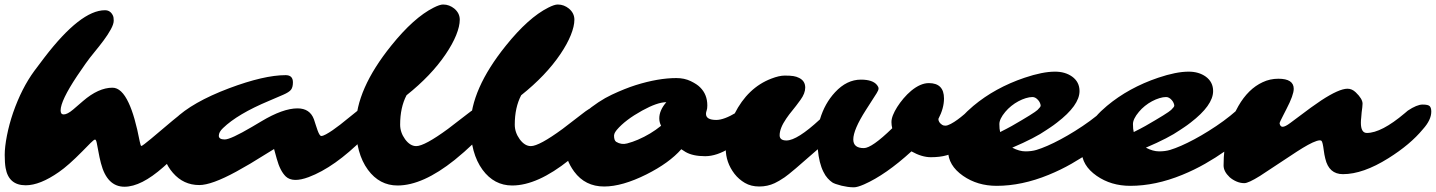

<svg xmlns="http://www.w3.org/2000/svg" viewBox="-61 -796 6244 835"><path d="M202.6 -315.9Q202.6 -298.3 215.8 -298.3Q231.9 -298.3 257.3 -319.8L299.8 -356.4Q367.2 -414.6 428.2 -414.6Q467.8 -414.6 498.5 -348.6Q525.4 -292 546.9 -179.7Q550.8 -161.1 553.5 -161.1Q556.2 -161.1 567.6 -169.9Q579.1 -178.7 595.7 -192.4Q715.3 -294.4 734.1 -306.4Q752.9 -318.4 760.3 -322.5Q767.6 -326.7 775.4 -330.1Q794.9 -337.4 806.2 -337.4Q827.6 -337.4 827.6 -314.9Q827.6 -280.8 782.7 -215.3Q732.4 -142.1 649.4 -69.3Q552.7 16.1 480.5 16.1Q404.3 16.1 377.9 -86.4Q371.1 -112.8 367.2 -135.7L359.9 -173.8Q356.9 -189 352.3 -189Q347.7 -189 333 -174.3L296.9 -137.7Q236.3 -76.2 195.3 -47.9Q112.8 9.8 50.8 9.8Q-23.4 9.8 -36.6 -65.4Q-40.5 -87.9 -40.5 -122.3Q-40.5 -156.7 -30.8 -206.5Q-21 -256.3 -3.9 -306.2Q33.2 -412.6 88.4 -487.8L131.8 -545.4Q289.6 -751.5 395.5 -751.5Q419.4 -751.5 430.2 -728Q433.6 -720.7 433.6 -706.1Q433.6 -691.4 420.9 -668.2Q408.2 -645 389.6 -620.1Q371.1 -595.2 349.9 -569.6Q328.6 -543.9 311 -519L274.4 -465.8Q202.6 -357.9 202.6 -315.9Z M1595.7 -366.7Q1611.3 -366.7 1611.3 -340.3Q1611.3 -294.9 1547.9 -222.7L1520 -194.3Q1393.6 -67.9 1281.7 -25.9Q1212.4 0 1182.1 -28.3Q1157.2 -52.2 1142.6 -105.5L1130.9 -147.9L1026.9 -84L966.8 -49.8Q859.4 8.8 805.7 8.8Q736.8 8.8 690.9 -44.4Q647 -94.7 647 -161.1Q647 -226.6 699.2 -277.8Q773.9 -351.1 935.1 -412.1Q1087.4 -469.2 1181.2 -469.2Q1212.9 -469.2 1212.9 -438Q1212.9 -416.5 1204.6 -405.8Q1196.3 -395 1170.4 -383.8L1108.9 -357.4Q972.2 -300.3 908.7 -238.8Q890.6 -221.7 890.6 -205.6Q890.6 -189.5 916.5 -189.5Q941.9 -189.5 1034.7 -244.1L1075.2 -268.1Q1169.4 -324.7 1232.9 -324.7Q1286.6 -324.7 1304.2 -277.3Q1308.6 -264.6 1312.5 -251.7Q1316.4 -238.8 1320.3 -228.5Q1329.1 -204.6 1336.2 -204.6Q1343.3 -204.6 1356.4 -211.7Q1369.6 -218.8 1385.5 -229.7Q1401.4 -240.7 1418.5 -253.9L1477.5 -301.3Q1556.2 -366.7 1595.7 -366.7Z M2071.8 -344.7Q2103 -344.7 2103 -318.8Q2103 -287.1 2064.9 -243.2Q2002 -169.9 1916.5 -100.6Q1777.3 10.7 1668 10.7Q1589.4 10.7 1539.1 -57.6Q1486.8 -128.9 1486.8 -249Q1486.8 -406.7 1640.6 -597.7Q1738.3 -719.2 1824.7 -762.7Q1851.6 -776.4 1866 -776.4Q1880.4 -776.4 1892.3 -771.7Q1904.3 -767.1 1914.6 -758.8Q1938.5 -738.8 1938.5 -710.4Q1938.5 -682.1 1922.9 -643.3Q1907.2 -604.5 1877.4 -560.5Q1814.5 -467.3 1707 -381.8Q1679.2 -328.6 1679.2 -253.9Q1679.2 -220.2 1700.7 -190.4Q1722.7 -160.6 1749 -160.6Q1785.2 -160.6 1887.2 -235.4L1974.1 -302.2Q2027.3 -344.7 2071.8 -344.7Z M2570.3 -344.7Q2601.6 -344.7 2601.6 -318.8Q2601.6 -287.1 2563.5 -243.2Q2500.5 -169.9 2415 -100.6Q2275.9 10.7 2166.5 10.7Q2087.9 10.7 2037.6 -57.6Q1985.4 -128.9 1985.4 -249Q1985.4 -406.7 2139.2 -597.7Q2236.8 -719.2 2323.2 -762.7Q2350.1 -776.4 2364.5 -776.4Q2378.9 -776.4 2390.9 -771.7Q2402.8 -767.1 2413.1 -758.8Q2437 -738.8 2437 -710.4Q2437 -682.1 2421.4 -643.3Q2405.8 -604.5 2376 -560.5Q2313 -467.3 2205.6 -381.8Q2177.7 -328.6 2177.7 -253.9Q2177.7 -220.2 2199.2 -190.4Q2221.2 -160.6 2247.6 -160.6Q2283.7 -160.6 2385.7 -235.4L2472.7 -302.2Q2525.9 -344.7 2570.3 -344.7Z M3009.3 -300.8Q3009.3 -274.4 3054.2 -274.4Q3087.4 -274.4 3141.1 -306.6L3180.2 -328.1Q3198.2 -338.4 3211.7 -338.4Q3225.1 -338.4 3232.9 -330.1Q3240.7 -321.8 3240.7 -307.1Q3240.7 -292.5 3231 -273.2Q3221.2 -253.9 3204.1 -232.7Q3187 -211.4 3164.1 -190.7Q3141.1 -169.9 3114.7 -153.3Q3056.2 -116.7 3005.9 -116.7Q2952.6 -116.7 2920.9 -134.8Q2911.1 -140.6 2901.9 -147Q2849.6 -87.4 2750.5 -37.6Q2645 15.1 2566.4 15.1Q2483.9 15.1 2436 -49.8Q2397.5 -102.5 2397.5 -156.7Q2397.5 -234.9 2481 -305.7Q2542.5 -357.4 2599.9 -384.3Q2657.2 -411.1 2703.6 -425.8Q2801.8 -456.5 2880.4 -456.5Q2915.5 -456.5 2943.1 -443.1Q2970.7 -429.7 2983.9 -416Q3015.1 -385.3 3015.1 -337.4Q3015.1 -323.2 3012.2 -315.4Q3009.3 -307.6 3009.3 -300.8ZM2609.9 -208.5 2609.4 -207V-206.5Q2609.4 -185.5 2618.7 -179.2Q2641.1 -165.5 2666 -172.1Q2690.9 -178.7 2713.4 -188.5Q2769 -212.4 2814 -249Q2806.2 -264.6 2806.2 -281.2Q2806.2 -316.4 2836.9 -351.6Q2797.9 -351.6 2731.4 -314.9Q2658.2 -274.4 2621.6 -231.4Q2609.9 -216.8 2609.9 -208.5Z M3902.8 -137.7Q3791 -35.6 3696.8 5.9Q3667.5 18.6 3652.8 18.6Q3638.2 18.6 3625 16.6Q3611.8 14.6 3599.1 11.7Q3568.4 3.9 3558.6 -2.7Q3548.8 -9.3 3538.6 -20.5Q3528.3 -31.7 3520 -48.8Q3501 -86.4 3495.6 -147Q3377.4 -42.5 3351.3 -24.9Q3325.2 -7.3 3308.1 0.5Q3276.9 15.1 3241 15.1Q3205.1 15.1 3178.5 -0.5Q3151.9 -16.1 3133.3 -40Q3095.2 -89.8 3095.2 -149.9Q3095.2 -225.6 3133.3 -300.8Q3190.9 -415 3293.5 -454.1Q3327.6 -467.3 3351.8 -467.3Q3376 -467.3 3389.6 -465.1Q3403.3 -462.9 3414.6 -457Q3440.9 -443.8 3440.9 -415Q3440.9 -390.1 3420.4 -361.8Q3399.9 -333.5 3385.3 -315.9Q3370.6 -298.3 3358.4 -280.3Q3329.6 -238.3 3329.6 -207.5Q3329.6 -185.1 3359.4 -185.1Q3405.8 -185.1 3504.9 -276.9Q3525.4 -346.2 3570.8 -395Q3621.6 -449.7 3683.1 -449.7Q3734.9 -449.7 3753.4 -425.8Q3759.8 -418 3759.8 -410.9Q3759.8 -403.8 3751.5 -390.6L3704.6 -317.4Q3649.9 -231.9 3649.9 -189.5Q3649.9 -151.9 3695.8 -151.9Q3730.5 -151.9 3819.3 -238.3Q3815.9 -251.5 3815.9 -265.1Q3815.9 -278.8 3822.5 -295.4Q3829.1 -312 3840.8 -330.6Q3852.5 -349.1 3868.2 -367.7Q3883.8 -386.2 3901.9 -401.4Q3942.4 -434.6 3978.5 -434.6Q4044.4 -434.6 4044.4 -367.7Q4044.4 -325.2 4020 -278.8Q4020 -263.7 4036.6 -252.9Q4041.5 -249.5 4050.5 -249.5Q4059.6 -249.5 4074.2 -257.3Q4088.9 -265.1 4103.5 -275.9Q4118.2 -286.6 4130.9 -297.6Q4143.6 -308.6 4156.7 -319.3Q4200.2 -353 4221.7 -353Q4236.3 -353 4245.6 -344.2Q4262.2 -329.1 4262.2 -321.3Q4262.2 -313.5 4258.3 -305.2Q4254.4 -296.9 4248 -286.4Q4241.7 -275.9 4233.4 -264.6Q4199.7 -218.8 4185.8 -203.9Q4171.9 -189 4152.6 -172.4Q4133.3 -155.8 4109.1 -142.3Q4085 -128.9 4055.9 -120.6Q4026.9 -112.3 3987.3 -112.3Q3947.8 -112.3 3902.8 -137.7Z M4827.1 -358.9Q4850.6 -358.9 4850.6 -332.5Q4850.6 -314.9 4838.6 -288.3Q4826.7 -261.7 4804.2 -238.5Q4781.7 -215.3 4752.7 -190.4Q4723.6 -165.5 4684.8 -138.2Q4646 -110.8 4599.1 -84Q4552.2 -57.1 4499.5 -35.6Q4382.8 12.2 4273.4 12.2Q4189.9 12.2 4127.4 -31.2Q4062 -76.7 4062 -141.6Q4062 -243.7 4171.9 -335.4Q4266.6 -414.6 4395 -458Q4473.1 -484.4 4527.3 -484.4Q4571.3 -484.4 4601.6 -462.9Q4633.8 -439.5 4633.8 -399.9Q4633.8 -337.9 4535.6 -262.7Q4520 -250.5 4507.3 -242.2L4489.7 -230.5Q4440.9 -196.3 4341.3 -153.8Q4372.1 -137.7 4398.7 -137.7Q4425.3 -137.7 4446.5 -144Q4467.8 -150.4 4494.6 -162.1Q4521.5 -173.8 4552 -190.2Q4582.5 -206.5 4613.8 -226.1Q4683.6 -269.5 4734.9 -314.9Q4761.7 -339.8 4803.2 -354.5Q4816.9 -358.9 4827.1 -358.9ZM4288.6 -221.7 4315.4 -235.4Q4328.6 -242.2 4338.9 -248Q4437.5 -304.7 4451.2 -317.9Q4464.8 -331.1 4464.8 -336.2Q4464.8 -341.3 4461.9 -348.1Q4459 -355 4454.1 -360.4Q4442.4 -374 4429.2 -374Q4416 -374 4400.1 -369.1Q4384.3 -364.3 4368.2 -355.7Q4352.1 -347.2 4337.2 -335.2Q4322.3 -323.2 4311 -309.6Q4285.2 -278.8 4285.2 -256.3Q4285.2 -233.9 4288.6 -221.7Z M5408.2 -358.9Q5431.6 -358.9 5431.6 -332.5Q5431.6 -314.9 5419.7 -288.3Q5407.7 -261.7 5385.3 -238.5Q5362.8 -215.3 5333.7 -190.4Q5304.7 -165.5 5265.9 -138.2Q5227.1 -110.8 5180.2 -84Q5133.3 -57.1 5080.6 -35.6Q4963.9 12.2 4854.5 12.2Q4771 12.2 4708.5 -31.2Q4643.1 -76.7 4643.1 -141.6Q4643.1 -243.7 4752.9 -335.4Q4847.7 -414.6 4976.1 -458Q5054.2 -484.4 5108.4 -484.4Q5152.3 -484.4 5182.6 -462.9Q5214.8 -439.5 5214.8 -399.9Q5214.8 -337.9 5116.7 -262.7Q5101.1 -250.5 5088.4 -242.2L5070.8 -230.5Q5022 -196.3 4922.4 -153.8Q4953.1 -137.7 4979.7 -137.7Q5006.3 -137.7 5027.6 -144Q5048.8 -150.4 5075.7 -162.1Q5102.5 -173.8 5133.1 -190.2Q5163.6 -206.5 5194.8 -226.1Q5264.6 -269.5 5315.9 -314.9Q5342.8 -339.8 5384.3 -354.5Q5397.9 -358.9 5408.2 -358.9ZM4869.6 -221.7 4896.5 -235.4Q4909.7 -242.2 4919.9 -248Q5018.6 -304.7 5032.2 -317.9Q5045.9 -331.1 5045.9 -336.2Q5045.9 -341.3 5043 -348.1Q5040 -355 5035.2 -360.4Q5023.4 -374 5010.3 -374Q4997.1 -374 4981.2 -369.1Q4965.3 -364.3 4949.2 -355.7Q4933.1 -347.2 4918.2 -335.2Q4903.3 -323.2 4892.1 -309.6Q4866.2 -278.8 4866.2 -256.3Q4866.2 -233.9 4869.6 -221.7Z M5857.4 -262.2Q5857.4 -217.8 5883.3 -217.8Q5946.8 -217.8 6048.3 -303.7L6061.5 -314.9Q6101.1 -341.3 6125.7 -341.3Q6150.4 -341.3 6157 -334Q6163.6 -326.7 6163.6 -310.5Q6163.6 -274.4 6127 -233.9Q6072.3 -167.5 5977.1 -107.9Q5866.7 -38.6 5779.3 -38.6Q5718.3 -38.6 5702.6 -106.4Q5698.2 -124 5696.3 -140.1Q5691.4 -179.2 5686 -183.6Q5680.7 -188 5664.8 -182.9Q5648.9 -177.7 5627.2 -165.8Q5605.5 -153.8 5579.1 -136.7Q5439.5 -43.9 5418.5 -30.8Q5368.2 0.5 5350.6 0.5Q5333 0.5 5316.2 -6.8Q5299.3 -14.2 5286.6 -25.4Q5260.3 -50.3 5260.3 -76.2Q5260.3 -224.1 5324.7 -335Q5367.7 -409.7 5430.2 -438.5Q5461.9 -453.6 5498.5 -453.6Q5565.4 -453.6 5565.4 -409.7Q5565.4 -382.8 5533.7 -321.8L5519 -293Q5503.4 -263.2 5503.9 -259.3Q5506.8 -244.6 5517.1 -244.6Q5528.3 -244.6 5550.3 -261.2L5640.1 -328.1L5685.1 -359.4Q5762.7 -410.2 5799.3 -410.2Q5818.8 -410.2 5835 -394.5Q5864.7 -366.2 5864.7 -345.2Q5864.7 -338.4 5863.5 -328.6Q5862.3 -318.8 5860.8 -307.6L5858.9 -284.7Q5857.4 -272.9 5857.4 -262.2Z"/></svg>

Font: Sarina
Style: Regular
Weight: 400
Designer: James Grieshaber
Foundry: James Grieshaber
Version: Version 1.001